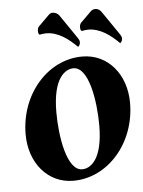

<svg xmlns="http://www.w3.org/2000/svg" viewBox="-45 -583 466 625"><g transform="rotate(-5 188.0 -270.5)"><path d="M360.8 -428C365.5 -431.6 367.9 -436.8 367.9 -442.6C367.9 -447.3 366.2 -451.4 363.5 -455.3L309.6 -534.2C302.2 -544.7 293.5 -545.9 289.3 -545.9C283.2 -545.9 278.1 -543.5 273.7 -539.1L240.2 -505.9C235.8 -501.5 234.9 -495.6 234.9 -489C234.9 -484.9 236.1 -481.2 239.3 -478.3C246.6 -479.7 252.9 -481 260.3 -481C300.5 -481 333.5 -455.1 360.8 -428ZM223.1 -428C227.8 -431.6 230.2 -436.8 230.2 -442.6C230.2 -447.3 228.5 -451.4 225.8 -455.3L171.9 -534.2C164.6 -544.7 153.8 -545.9 149.7 -545.9C143.6 -545.9 140.4 -543.5 136 -539.1L102.5 -505.9C98.1 -501.5 97.2 -495.6 97.2 -489C97.2 -484.9 98.4 -481.2 101.6 -478.3C108.9 -479.7 115.2 -481 122.6 -481C162.8 -481 195.8 -455.1 223.1 -428ZM28.1 -158.7C28.1 -65.7 86.4 4.9 170.2 4.9C283.7 4.9 375.7 -101.1 375.7 -231.9C375.7 -325 317.4 -395.5 233.6 -395.5C120.1 -395.5 28.1 -289.6 28.1 -158.7ZM134 -221.9C134 -333.5 174.6 -359.9 201.7 -359.9C251.7 -359.9 269.5 -247.8 269.5 -167.7C269.5 -56.2 229 -29.8 201.9 -29.8C151.9 -29.8 134 -141.8 134 -221.9Z"/></g></svg>

Font: RisaltypS01
Style: Medium
Weight: 500
Italic angle: -9°
Designer: gluk
Foundry: gluk
Version: Version 0.24